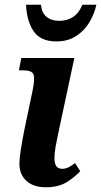

<svg xmlns="http://www.w3.org/2000/svg" viewBox="-20 -781 427 811"><path d="M174 10Q121 10 91.5 -17Q62 -44 62 -90Q62 -112 68 -149.5Q74 -187 82 -228L118 -400Q128 -449 121.5 -466.5Q115 -484 77 -484H60L70 -536H294L225 -213Q219 -185 214.5 -159.5Q210 -134 210 -112Q210 -68 242 -68Q257 -68 269 -74Q281 -80 297 -92L319 -58Q296 -33 261.5 -11.5Q227 10 174 10ZM218 -606Q152 -606 122.5 -648.5Q93 -691 90 -761H153Q156 -727 176.5 -710Q197 -693 230 -693Q263 -693 288 -709Q313 -725 328 -761H387Q379 -723 358 -687.5Q337 -652 302 -629Q267 -606 218 -606Z"/></svg>

Font: Noto Serif SemiCondensed
Style: Bold Italic
Weight: 700
Width: 4
Italic angle: -12°
Designer: Monotype Design Team
Foundry: Monotype Imaging Inc.
Version: Version 2.014